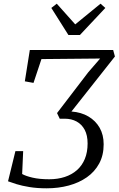

<svg xmlns="http://www.w3.org/2000/svg" viewBox="-20 -1014 642 1040"><path d="M233 6Q180.5 6 139.5 -0.8Q98.5 -7.5 69.5 -16.5Q40.5 -25.5 23.5 -32L63.5 -195.5H105.5L100 -71.5Q119 -60.5 156.2 -51.8Q193.5 -43 246.5 -43Q292.5 -43 330.8 -55.5Q369 -68 396.8 -92.5Q424.5 -117 439.5 -153.2Q454.5 -189.5 454.5 -237Q454.5 -281 438.8 -310.8Q423 -340.5 395 -355.8Q367 -371 330.5 -371Q324 -371 317.2 -371Q310.5 -371 303.5 -371L289 -401.5L458 -622.5L522.5 -697L204.5 -694L161.5 -565L114.5 -573.5L141.5 -743H593L602.5 -708L367 -410Q420 -406 459 -383Q498 -360 519.8 -321.8Q541.5 -283.5 541.5 -232.5Q541.5 -173 517.2 -128.2Q493 -83.5 450.5 -53.8Q408 -24 352.2 -9Q296.5 6 233 6ZM350.5 -824.5 258 -971 287.5 -994Q312.5 -966 337.5 -938Q362.5 -910 387.5 -882Q421.5 -910 456 -938Q490.5 -966 524.5 -994L550.5 -971L413 -824.5Z"/></svg>

Font: Merriweather Light
Style: Italic
Weight: 300
Italic angle: -7.8°
Designer: Eben Sorkin
Foundry: Eben Sorkin
Version: Version 2.101